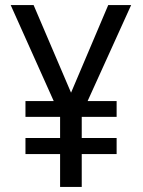

<svg xmlns="http://www.w3.org/2000/svg" viewBox="-20 -734 560 754"><path d="M259 -370 405 -714H495L324 -337H438V-275H301V-192H438V-129H301V0H216V-129H80V-192H216V-275H80V-337H191L22 -714H112Z"/></svg>

Font: Noto Sans Gujarati SemiCondensed
Style: Regular
Weight: 400
Width: 4
Designer: Jelle Bosma - Monotype Design Team, Universal Thirst
Foundry: Monotype Imaging Inc.
Version: Version 2.106; ttfautohint (v1.8.4.7-5d5b)